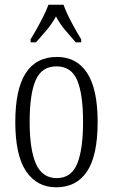

<svg xmlns="http://www.w3.org/2000/svg" viewBox="-20 -786 479 816"><path d="M219 10Q137 10 91 -58Q45 -126 45 -268Q45 -544 222 -544Q306 -544 350.5 -475.5Q395 -407 395 -268Q395 -125 350 -57.5Q305 10 219 10ZM221 -29Q283 -29 308 -90Q333 -151 333 -268Q333 -386 308 -445Q283 -504 220 -504Q157 -504 131.5 -445Q106 -386 106 -268Q106 -150 133 -89.5Q160 -29 221 -29ZM110 -619Q122 -638 136.5 -664Q151 -690 164.5 -717Q178 -744 186 -766H250Q262 -732 284.5 -690Q307 -648 325 -619V-606H302Q278 -633 256.5 -658.5Q235 -684 218 -716Q200 -684 178.5 -658.5Q157 -633 133 -606H110Z"/></svg>

Font: Noto Serif Tamil ExtraCondensed Light
Style: Regular
Weight: 300
Width: 2
Designer: Indian Type Foundry, Tom Grace, and the Monotype Design Team
Foundry: Monotype Imaging Inc.
Version: Version 2.004; ttfautohint (v1.8.4.7-5d5b)